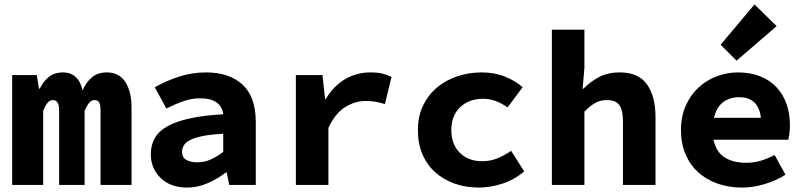

<svg xmlns="http://www.w3.org/2000/svg" viewBox="-20 -835 3640 867"><path d="M35 0V-496H146L156 -435H160Q174 -465 199 -486.5Q224 -508 267 -508Q299 -508 321.5 -487.5Q344 -467 353 -427Q367 -461 393.5 -484.5Q420 -508 463 -508Q517 -508 545.5 -465.5Q574 -423 574 -348V0H434V-338Q434 -361 428 -372Q422 -383 407 -383Q393 -383 383 -371Q373 -359 362 -335V0H247V-338Q247 -383 219 -383Q205 -383 195 -371Q185 -359 175 -335V0Z M824 12Q786 12 756 0.5Q726 -11 705 -31.5Q684 -52 672.5 -79Q661 -106 661 -138Q661 -180 679 -211.5Q697 -243 736.5 -265Q776 -287 838 -300.5Q900 -314 988 -319Q984 -353 958.5 -372Q933 -391 882 -391Q846 -391 809.5 -378.5Q773 -366 731 -345L679 -441Q730 -470 788.5 -489Q847 -508 911 -508Q1015 -508 1075 -453Q1135 -398 1135 -284V0H1015L1004 -56H1000Q962 -27 917 -7.5Q872 12 824 12ZM871 -102Q904 -102 933 -115.5Q962 -129 988 -149V-231Q933 -228 897 -221Q861 -214 840 -203.5Q819 -193 810.5 -179Q802 -165 802 -149Q802 -125 820.5 -113.5Q839 -102 871 -102Z M1316 0V-496H1436L1448 -388H1451Q1488 -449 1540 -478.5Q1592 -508 1652 -508Q1685 -508 1705.5 -503Q1726 -498 1748 -488L1718 -365Q1695 -372 1676.5 -375.5Q1658 -379 1630 -379Q1584 -379 1539.5 -352Q1495 -325 1463 -258V0Z M2143 12Q2084 12 2034 -5.5Q1984 -23 1946.5 -56Q1909 -89 1888 -137.5Q1867 -186 1867 -248Q1867 -310 1890.5 -358.5Q1914 -407 1953.5 -440Q1993 -473 2045 -490.5Q2097 -508 2154 -508Q2213 -508 2260.5 -489Q2308 -470 2340 -441L2272 -350Q2217 -389 2162 -389Q2098 -389 2058 -351Q2018 -313 2018 -248Q2018 -183 2056.5 -145Q2095 -107 2157 -107Q2196 -107 2228.5 -121Q2261 -135 2288 -154L2347 -61Q2302 -23 2248 -5.5Q2194 12 2143 12Z M2472 0V-701H2619V-529L2611 -434H2614Q2642 -463 2682 -485.5Q2722 -508 2779 -508Q2863 -508 2901.5 -454Q2940 -400 2940 -306V0H2793V-287Q2793 -337 2777 -360Q2761 -383 2720 -383Q2690 -383 2667.5 -370Q2645 -357 2619 -331V0Z M3330 12Q3272 12 3221.5 -5.5Q3171 -23 3134 -56Q3097 -89 3076 -137.5Q3055 -186 3055 -248Q3055 -309 3076.5 -357.5Q3098 -406 3134 -439.5Q3170 -473 3216.5 -490.5Q3263 -508 3313 -508Q3370 -508 3414 -490Q3458 -472 3487.5 -440Q3517 -408 3532 -364.5Q3547 -321 3547 -270Q3547 -250 3544.5 -231.5Q3542 -213 3540 -204H3202Q3213 -150 3251 -125Q3289 -100 3350 -100Q3384 -100 3414.5 -109Q3445 -118 3478 -135L3527 -46Q3484 -19 3432 -3.5Q3380 12 3330 12ZM3318 -396Q3274 -396 3244.5 -373Q3215 -350 3204 -303H3416Q3405 -396 3318 -396ZM3306 -561 3234 -633 3387 -815 3487 -717Z"/></svg>

Font: Source Code Pro
Style: Bold
Weight: 700
Monospace: yes
Designer: Paul D. Hunt, Teo Tuominen
Foundry: Adobe Systems Incorporated
Version: Version 2.030;PS 1.000;hotconv 16.6.51;makeotf.lib2.5.65220